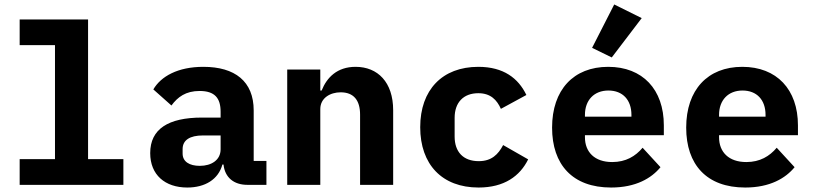

<svg xmlns="http://www.w3.org/2000/svg" viewBox="-20 -827 3640 859"><path d="M68 0H532V-115H374V-740H68V-625H226V-115H68Z M1172 0V-107H1115V-333C1115 -463 1031 -528 890 -528C775 -528 700 -485 666 -427L747 -355C775 -393 811 -420 873 -420C941 -420 967 -388 967 -327V-301H884C733 -301 652 -250 652 -142C652 -45 718 12 818 12C897 12 957 -24 975 -91H980C986 -33 1026 0 1087 0ZM874 -85C827 -85 797 -104 797 -140V-160C797 -200 829 -221 888 -221H967V-159C967 -111 926 -85 874 -85Z M1413 0V-339C1413 -389 1458 -414 1504 -414C1562 -414 1591 -379 1591 -314V0H1739V-334C1739 -459 1670 -528 1571 -528C1488 -528 1442 -480 1419 -422H1413V-516H1265V0Z M2121 12C2236 12 2306 -39 2343 -114L2231 -178C2209 -136 2179 -106 2122 -106C2052 -106 2014 -148 2014 -216V-300C2014 -368 2053 -410 2120 -410C2175 -410 2203 -380 2221 -340L2335 -402C2299 -477 2233 -528 2120 -528C1959 -528 1860 -425 1860 -258C1860 -91 1958 12 2121 12Z M2714 12C2825 12 2895 -30 2935 -79L2855 -166C2823 -128 2780 -102 2719 -102C2640 -102 2597 -147 2597 -213V-222H2950V-266C2950 -427 2855 -528 2701 -528C2546 -528 2450 -425 2450 -256C2450 -91 2541 12 2714 12ZM2702 -422C2766 -422 2805 -380 2805 -313V-305H2597V-313C2597 -379 2638 -422 2702 -422ZM2851 -746 2728 -807 2629 -613 2717 -570Z M3314 12C3425 12 3495 -30 3535 -79L3455 -166C3423 -128 3380 -102 3319 -102C3240 -102 3197 -147 3197 -213V-222H3550V-266C3550 -427 3455 -528 3301 -528C3146 -528 3050 -425 3050 -256C3050 -91 3141 12 3314 12ZM3302 -422C3366 -422 3405 -380 3405 -313V-305H3197V-313C3197 -379 3238 -422 3302 -422Z"/></svg>

Font: IBM Plex Mono
Style: Bold
Weight: 700
Monospace: yes
Designer: Mike Abbink, Paul van der Laan, Pieter van Rosmalen
Foundry: Bold Monday
Version: Version 2.004